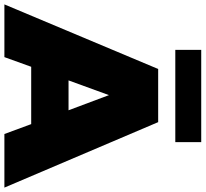

<svg xmlns="http://www.w3.org/2000/svg" viewBox="-70 -885 936 874"><g transform="rotate(90 398.0 -448.0)"><path d="M-19 0H221L265 -122H526L571 0H815L517 -700H275ZM188 -778H608V-896H188ZM327 -292 394 -476 463 -292Z"/></g></svg>

Font: Chess Sans Black
Style: Regular
Weight: 900
Designer: Wolf Bōese
Foundry: Wolf Bōese
Version: Version 7.223;Glyphs 3.3 (3306)